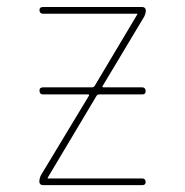

<svg xmlns="http://www.w3.org/2000/svg" viewBox="-20 -540 540 560"><path d="M99.6 -29.3 239.3 -260.7Q241.2 -264.6 236.3 -264.6H105.5Q95.7 -264.6 95.2 -274.9Q94.7 -285.2 105.5 -285.2H248Q252.9 -285.2 255.9 -289.1L379.9 -497.1Q379.9 -498 380.4 -498Q380.9 -498 380.9 -499Q380.9 -500 379.9 -500H105.5Q95.7 -500 95.2 -509.8Q94.7 -519.5 105.5 -519.5H394.5Q404.3 -519.5 405.3 -509.8Q405.3 -501 400.4 -491.2L279.3 -289.1Q277.3 -285.2 282.2 -285.2H394.5Q404.3 -285.2 404.8 -274.9Q405.3 -264.6 394.5 -264.6H269.5Q264.6 -264.6 261.7 -260.7L120.1 -23.4Q120.1 -22.5 119.6 -22.5Q119.1 -22.5 119.1 -21Q119.1 -19.5 120.1 -19.5H394.5Q404.3 -19.5 404.8 -9.8Q405.3 0 394.5 0H105.5Q95.7 0 94.7 -9.8Q94.7 -19.5 99.6 -29.3Z"/></svg>

Font: Rounded-X Mgen+ 2m thin
Style: Regular
Weight: 100
Designer: [Source Han Sans]
Ryoko NISHIZUKA  (kana & ideographs); Paul D. Hunt (Latin, Greek & Cyrillic); Wenlong ZHANG  (bopomofo
Version: Version 1.059.20150602